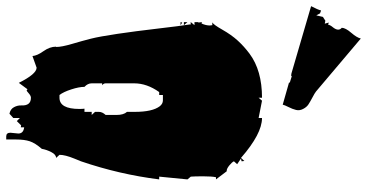

<svg xmlns="http://www.w3.org/2000/svg" viewBox="-324 -794 1168 611"><g transform="rotate(90 260.5 -489.0)"><path d="M34.2 -948.7Q34.7 -955.1 43 -964.8Q56.2 -981.9 43.9 -992.2Q44.4 -1004.4 59.8 -1022.2Q75.2 -1040 78.1 -1052.7L246.6 -910.2Q251.5 -906.2 265.4 -898.9Q279.3 -891.6 287.8 -886Q296.4 -880.4 302.2 -869.1Q308.1 -857.9 305.4 -846.7Q302.7 -835.4 296.1 -822.5Q289.6 -809.6 288.6 -804.2L218.3 -824.2V-826.7L198.2 -833Q197.3 -830.6 194.8 -831.1Q192.4 -831.5 189 -832L-24.9 -894.5Q-13.7 -915.5 -11.2 -926.3L-2 -922.9L4.4 -911.1L9.3 -932.1L21.5 -939.9L30.8 -938L27.3 -950.7ZM219.2 35.6Q190.9 -21 170.9 -21Q169.9 -21 133.8 -7.8Q132.8 -22.5 118.4 -42.7Q104 -63 104 -83H105Q105 -100.6 95.2 -133.8Q85.4 -167 78.6 -193.8Q71.8 -220.7 63.2 -278.3Q54.7 -335.9 46.6 -405.5Q38.6 -475.1 32.7 -512.7L29.3 -510.7L25.9 -511.7L35.6 -523.4H25.9V-535.6H27.3L25.9 -546.9L30.3 -545.9Q36.6 -559.6 36.6 -572.3L35.6 -580.1H26.4Q33.2 -582.5 49.8 -611.8Q66.4 -641.1 85 -661.4Q103.5 -681.6 126.5 -698.7Q179.7 -738.3 266.6 -738.3V-727.5L275.9 -738.3L331.1 -727.5V-738.3Q381.3 -738.3 458 -671.4L467.8 -682.1L468.8 -673.3L460 -671.4L478 -659.2L468.8 -648.9Q471.7 -642.6 481.9 -634.3Q492.2 -626 498.5 -626H500.5L526.4 -591.8H519.5Q516.6 -579.1 516.6 -551.3Q516.6 -523.4 517.6 -511.7L526.4 -501L517.6 -411.1H526.4Q510.7 -285.2 468.8 -162.1Q466.8 -156.7 460.4 -141.6Q448.2 -111.8 448.2 -93.8L458 -83Q447.3 -83 439.5 -67.6Q431.6 -52.2 429.2 -37.6Q410.6 -16.1 405 1Q399.4 18.1 399.4 44.4V75.7H389.6Q377.9 75.7 377.9 62.5L380.4 37.1Q380.4 21 360.8 18.6V29.3L354.5 28.3L340.8 42L331.1 32.2V53.2L317.4 65.4Q302.7 62.5 296.6 51Q290.5 39.6 291 27.8Q292.5 -2.9 266.6 -2.9Q260.3 -2.9 252.7 3.9Q245.1 10.7 243.4 10.7Q241.7 10.7 239.7 7.8ZM266.6 -93.8Q302.2 -93.8 302.2 -157.2Q302.2 -168 301.3 -173.3H311.5V-196.3H321.3L311.5 -207V-219.2Q311.5 -230 321.3 -240.7V-275.4Q321.3 -297.9 311.5 -308.6V-333.5Q311.5 -389.6 293.5 -413.1Q285.6 -422.9 274.9 -422.9H257.8V-411.1H248.5Q220.7 -372.1 220.7 -331.5V-240.7Q220.7 -234.4 226.6 -229.5H220.7V-196.3Q220.7 -183.6 231.9 -173.3Q231.9 -156.2 240 -131.3Q248 -106.4 257.8 -93.8ZM35.6 -489.7H25.9V-501ZM35.6 -479H25.9L27.3 -484.4Z"/></g></svg>

Font: Butcherman
Style: Regular
Weight: 400
Version: Version 001.004